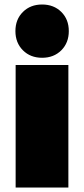

<svg xmlns="http://www.w3.org/2000/svg" viewBox="-20 -837 375 857"><path d="M82.3 -612.5Q48.8 -646 48.8 -698.2Q48.8 -750.5 82.3 -783.7Q115.7 -816.9 168 -816.9Q220.2 -816.9 253.7 -783.7Q287.1 -750.5 287.1 -698.2Q287.1 -646 253.7 -612.5Q220.2 -579.1 168 -579.1Q115.7 -579.1 82.3 -612.5ZM49.8 0V-546.9H285.2V0Z"/></svg>

Font: Trueno UltraBlack
Style: Regular
Weight: 950
Designer: Julieta Ulanovsky
Foundry: Julieta Ulanovsky
Version: Version 3.001b | FøM Fix